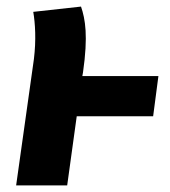

<svg xmlns="http://www.w3.org/2000/svg" viewBox="-20 -563 516 583"><path d="M461 -332H230L232 -343C248 -454 239 -505 226 -543L81 -527C87 -492 90 -441 83 -384L29 0H184L213 -210H445Z"/></svg>

Font: Fira Sans
Style: Bold Italic
Weight: 700
Italic angle: -8°
Designer: bBox Type GmbH & Carrois Corporate GbR & Edenspiekermann AG
Foundry: bBox Type GmbH & Carrois Corporate GbR & Edenspiekermann AG
Version: Version 4.301;PS 004.301;hotconv 1.0.88;makeotf.lib2.5.64775